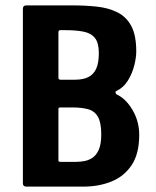

<svg xmlns="http://www.w3.org/2000/svg" viewBox="-20 -693 579 713"><path d="M497 -192Q497 -122 469 -80Q441 -38 394 -19Q347 0 290 0H78Q65 0 65 -12V-660Q65 -673 78 -673H247Q296 -673 339 -668.5Q382 -664 415.5 -647.5Q449 -631 467.5 -596.5Q486 -562 486 -502Q486 -479 478.5 -449.5Q471 -420 455 -394Q439 -368 414 -356Q408 -354 409 -349Q410 -344 414 -342Q448 -326 472.5 -284Q497 -242 497 -192ZM356 -194Q356 -238 343.5 -259.5Q331 -281 307 -287.5Q283 -294 249 -294H204Q197 -294 197 -289V-98Q197 -95 198 -93.5Q199 -92 205 -92H264Q278 -92 294 -95Q310 -98 324 -107.5Q338 -117 347 -137.5Q356 -158 356 -194ZM347 -496Q347 -534 332.5 -552Q318 -570 290 -575.5Q262 -581 223 -581H204Q197 -581 197 -573V-404Q197 -397 205 -397H259Q289 -397 308.5 -407Q328 -417 337.5 -438.5Q347 -460 347 -496Z"/></svg>

Font: Glory Thin
Style: Bold
Weight: 700
Version: Version 1.011